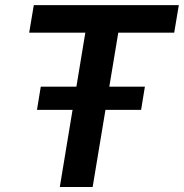

<svg xmlns="http://www.w3.org/2000/svg" viewBox="-20 -748 735 768"><path d="M96.7 -617.2 115.2 -727.5H695.3L676.8 -617.2H453.1L350.6 0H219.2L321.3 -617.2ZM127.9 -308.6 143.1 -401.4H559.6L544.4 -308.6Z"/></svg>

Font: Inter Semi Bold
Style: Italic
Weight: 600
Italic angle: -9.39999°
Designer: Rasmus Andersson
Foundry: rsms
Version: Version 4.000;git-3c8e0fc